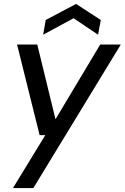

<svg xmlns="http://www.w3.org/2000/svg" viewBox="-20 -739 636 979"><path d="M46 220 211 -50H182L67 -512H170L263 -131L491 -512H596L150 220ZM200 -562 213 -637 368 -719 494 -637 480 -562 355 -646Z"/></svg>

Font: DM Sans 12pt Medium
Style: Italic
Weight: 500
Italic angle: -10°
Version: Version 4.004;gftools[0.9.30]